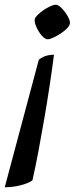

<svg xmlns="http://www.w3.org/2000/svg" viewBox="-72 -520 320 811"><path d="M-52 271 92 -268Q100 -275 115 -281.5Q130 -288 156 -289Q148 -226 137.5 -157Q127 -88 115 -18Q103 52 90.5 118Q78 184 65 242Q46 255 13.5 263Q-19 271 -52 271ZM129 -354Q121 -354 110.5 -363.5Q100 -373 91.5 -387Q83 -401 78 -415.5Q73 -430 75 -440Q77 -447 87 -457Q97 -467 111.5 -477Q126 -487 140.5 -493.5Q155 -500 164 -500Q172 -500 182.5 -491Q193 -482 203 -468.5Q213 -455 219 -441.5Q225 -428 223 -419Q221 -410 210 -399Q199 -388 183.5 -378Q168 -368 153 -361Q138 -354 129 -354Z"/></svg>

Font: Texturina 12pt Medium
Style: Italic
Weight: 500
Italic angle: -11°
Designer: Guillermo Torres Carreño
Foundry: Omnibus-Type
Version: Version 1.002